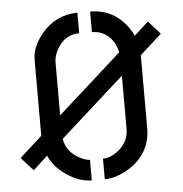

<svg xmlns="http://www.w3.org/2000/svg" viewBox="-51 -737 753 791"><g transform="rotate(-5 326.0 -341.5)"><path d="M12.7 -112.3 105.5 -196.3V-511.7Q105.5 -563.5 149.4 -617.2Q208 -687.5 297.9 -688.5V-603.5Q236.3 -603.5 204.1 -543Q190.4 -516.6 190.4 -493.2V-273.4L455.1 -510.7Q443.4 -567.4 399.4 -591.8Q377 -603.5 350.6 -603.5V-688.5Q451.2 -688.5 509.8 -601.6Q518.6 -586.9 525.4 -573.2L584 -627L632.8 -572.3L543 -491.2V-190.4Q543 -82 446.3 -24.4Q395.5 4.9 350.6 4.9V-80.1Q384.8 -80.1 419.9 -110.4Q457 -143.6 458 -190.4V-414.1L192.4 -175.8Q201.2 -119.1 259.8 -90.8Q281.2 -80.1 296.9 -80.1V4.9Q242.2 4.9 185.5 -36.1Q142.6 -67.4 122.1 -112.3L62.5 -57.6Z"/></g></svg>

Font: Post No Bills Colombo
Style: SemiBold
Weight: 700
Designer: Kosala Senevirathne, Siva Puranthara, Lasantha Premarathna, Tharique Azeez
Foundry: Mooniak
Version: Version 1.220 ; ttfautohint (v1.5)